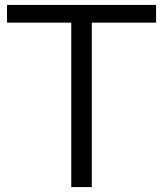

<svg xmlns="http://www.w3.org/2000/svg" viewBox="-20 -760 662 780"><path d="M269.5 0V-668H8.5V-740H614V-668H353V0Z"/></svg>

Font: Encode Sans Semi Expanded
Style: Regular
Weight: 400
Width: 6
Designer: Multiple Designers
Foundry: Impallari Type
Version: Version 2.000